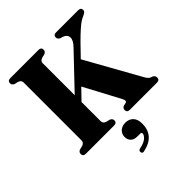

<svg xmlns="http://www.w3.org/2000/svg" viewBox="-259 -849 1257 1257"><g transform="rotate(-45 369.5 -220.5)"><path d="M274.5 -81.5Q274.5 -61.5 297 -53.5L324 -47Q342 -39.5 342 -22.5Q342 0 316.5 0H55.5Q30 0 30 -22.5Q30 -39.5 47.5 -47L74.5 -53.5Q97 -61.5 97 -81.5V-619Q97 -638.5 74.5 -646.5L47.5 -653Q30 -660.5 30 -677.5Q30 -700 55.5 -700H316Q341.5 -700 341.5 -677.5Q341.5 -660.5 324 -653L297 -646.5Q274.5 -638.5 274.5 -619V-322.5L490.5 -549.5Q524 -583.5 522.2 -610.5Q520.5 -637.5 490 -648L471 -653.5Q454 -662 454 -677.5Q454 -700 479 -700H684Q709 -700 709 -678Q709 -668.5 702.5 -662.8Q696 -657 683.5 -651Q668.5 -645 652.2 -634.8Q636 -624.5 611.8 -603.2Q587.5 -582 549 -543.5L469 -461L677 -88.5Q687 -70 696.2 -61.2Q705.5 -52.5 720.5 -49Q738.5 -41.5 738.5 -22.5Q738.5 0 713.5 0H462Q437 0 437 -22.5Q437 -37.5 451.5 -46L475 -51Q483 -54 484.2 -61.8Q485.5 -69.5 475.5 -88L345 -332.5L274.5 -259.5ZM375.5 158.5Q342.5 158.5 327.2 142.2Q312 126 312 102Q312 74 331.5 56.2Q351 38.5 381.5 38.5Q415 38.5 435.5 59.5Q456 80.5 456 121.5Q456 232.5 337.5 257.5Q319 263 316 246.5Q313 231.5 329.5 226.5Q371.5 218.5 391.8 201.5Q412 184.5 412 169Q412 158.5 400.5 158.5Z"/></g></svg>

Font: Fraunces 144pt Soft
Style: Bold
Weight: 700
Version: Version 1.000;[0bf87f6ff]